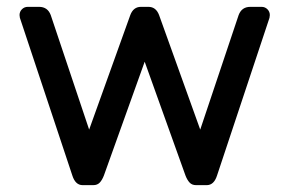

<svg xmlns="http://www.w3.org/2000/svg" viewBox="-20 -540 844 560"><path d="M676 -496Q685 -520 710 -520H743Q753 -520 760 -513Q767 -506 767 -496L766 -488L613 -28Q604 0 583 0H552Q540 0 533 -7.5Q526 -15 521 -28L402 -360L283 -28Q278 -15 271 -7.5Q264 0 252 0H221Q200 0 191 -28L38 -488L37 -496Q37 -506 44 -513Q51 -520 61 -520H94Q119 -520 128 -496L240 -162L360 -496Q369 -520 391 -520H413Q435 -520 444 -496L564 -162Z"/></svg>

Font: Hezaedrus
Style: Regular
Weight: 400
Designer: Hubert & Fischer
Foundry: Hubert & Fischer
Version: Version 1.10;September 3, 2019;FontCreator 11.5.0.2425 64-bi